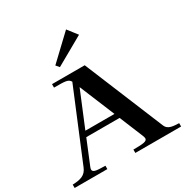

<svg xmlns="http://www.w3.org/2000/svg" viewBox="-261 -1161 1289 1337"><g transform="rotate(-30 383.0 -493.0)"><path d="M287 -780 265 -806 455 -986 515 -909ZM-45 0H218V-27C162 -29 118 -26 118 -54C118 -58 119 -64 122 -71L202 -266H470L547 -79C551 -69 554 -60 554 -54C554 -31 525 -27 443 -27V0H811V-27C769 -29 722 -29 706 -68L443 -705H180V-677C272 -677 295 -677 311 -649L80 -92C59 -41 20 -29 -45 -27ZM219 -308 336 -591 453 -308Z"/></g></svg>

Font: Ortica Linear
Style: Bold
Weight: 700
Designer: Benedetta Bovani
Foundry: Collletttivo
Version: Version 2.000;Glyphs 3.1.2 (3151)